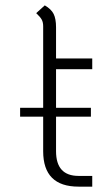

<svg xmlns="http://www.w3.org/2000/svg" viewBox="-20 -688 410 716"><path d="M189 -430V-286H319V-253H189V-124Q189 -32 273 -32H324V8H273Q141 8 141 -124V-253H55V-286H141V-590Q141 -605 135.5 -615Q130 -625 115 -639L147 -668Q171 -654 180 -636Q189 -618 189 -586V-470H324V-430Z"/></svg>

Font: KoHo Light
Style: Regular
Weight: 300
Version: Version 1.000; ttfautohint (v1.6)